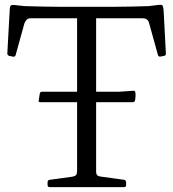

<svg xmlns="http://www.w3.org/2000/svg" viewBox="-20 -767 710 787"><path d="M296 0V-739H374V0ZM631 -747Q639 -748 643 -746.5Q647 -745 648.5 -738.5Q650 -732 651 -718L660 -547Q660 -539 652 -538L637 -535Q629 -534 627 -543L591 -673Q588 -683 581.5 -687.5Q575 -692 564 -692H105Q95 -692 89.5 -686.5Q84 -681 80 -671L44 -541Q42 -533 32 -535L18 -538Q10 -540 10 -548L20 -729Q21 -738 22.5 -742Q24 -746 31 -746.5Q38 -747 52 -745L80 -742Q117 -741 155 -740Q193 -739 237.5 -739Q282 -739 336 -739Q390 -739 434 -739Q478 -739 516.5 -740Q555 -741 590 -742ZM183 0Q175 0 175 -9V-20Q175 -29 184 -30L278 -43Q288 -45 292 -50Q296 -55 296 -66V-217H374V-64Q374 -53 379 -48.5Q384 -44 394 -43L489 -30Q497 -28 497 -19V-8Q497 0 488 0ZM145 -348Q136 -348 139 -357L143 -383Q144 -391 153 -391H468L527 -395Q535 -395 535 -386Q536 -379 535.5 -371.5Q535 -364 534 -357Q532 -348 524 -348Z"/></svg>

Font: Hahmlet Light
Style: Regular
Weight: 300
Designer: Minjoo Ham & Mark Frömberg
Foundry: hypertype
Version: Version 1.002